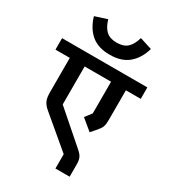

<svg xmlns="http://www.w3.org/2000/svg" viewBox="-270 -1095 1178 1322"><g transform="rotate(30 319.0 -434.0)"><path d="M389 -12 149 -214Q132 -228 121 -241Q110 -254 104 -268.5Q98 -283 96 -300Q94 -317 94 -340V-607H-20V-698H658V-607H540V-374Q540 -354 538.5 -341Q537 -328 533 -317Q529 -306 521.5 -295.5Q514 -285 503 -272L468 -232L382 -303L422 -355V-607H212V-305L456 -92Q470 -80 479 -69.5Q488 -59 493 -48Q498 -37 500 -24Q502 -11 502 6V102H389ZM320 -763Q227 -763 172.5 -809.5Q118 -856 94 -939L190 -970Q206 -914 236 -886.5Q266 -859 320 -859Q375 -859 404.5 -886.5Q434 -914 450 -970L547 -939Q523 -856 468 -809.5Q413 -763 320 -763Z"/></g></svg>

Font: IBM Plex Sans Devanagari SemiBold
Style: Regular
Weight: 600
Designer: Mike Abbink, Paul van der Laan, Pieter van Rosmalen, Erin McLaughlin
Foundry: Bold Monday
Version: Version 1.1